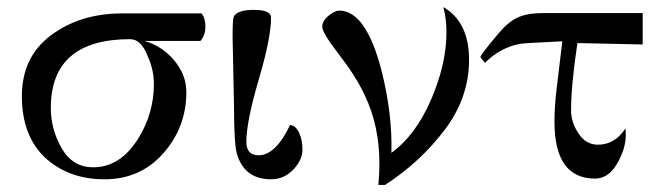

<svg xmlns="http://www.w3.org/2000/svg" viewBox="-20 -499 1849 544"><path d="M551 -461Q562 -447 562 -423.5Q562 -400 548 -383H389Q439 -369 473.5 -328Q508 -287 508 -238Q508 -139 443 -65Q378 9 276 9Q174 9 107 -53Q42 -115 42 -226.5Q42 -338 125 -399.5Q208 -461 326 -461ZM416 -261Q416 -300 400 -336Q381 -388 349 -388Q124 -388 124 -193Q124 -132 155 -78.5Q186 -25 244 -25Q321 -25 372 -107Q416 -178 416 -261Z M643 -199 639 -394Q639 -442 642 -451Q651 -471 699.5 -471Q748 -471 748 -449Q748 -392 713 -273Q678 -154 678 -97Q678 -59 713 -59Q761 -59 802 -145Q818 -143 827.5 -123Q837 -103 837 -74.5Q837 -46 811 -18.5Q785 9 748 9Q672 9 651 -64Q643 -94 643 -199Z M1236 -479Q1309 -437 1309 -329.5Q1309 -222 1239.5 -130.5Q1170 -39 1071 25H1052Q1055 -5 1055 -36Q1055 -143 1013 -230Q989 -282 941 -344Q893 -406 893 -423Q893 -440 911 -454.5Q929 -469 941 -469Q1017 -469 1061 -299Q1092 -176 1089 -66Q1158 -116 1201.5 -217Q1245 -318 1245 -408Q1245 -446 1236 -479Z M1801 -462V-373L1616 -377Q1598 -257 1598 -186Q1598 -153 1619 -121Q1640 -89 1674 -89Q1722 -89 1752 -135Q1753 -130 1753 -116Q1753 -78 1728.5 -35.5Q1704 7 1666 7Q1551 7 1551 -154Q1551 -198 1557 -246.5Q1563 -295 1566 -322Q1569 -349 1571 -363Q1573 -377 1573 -382Q1469 -377 1455 -375Q1398 -365 1354 -321L1341 -337Q1343 -346 1394 -406Q1421 -438 1448 -450Q1475 -462 1520 -462Z"/></svg>

Font: GFS Didot
Style: Regular
Weight: 400
Designer: Takis Katsoulidis and George D. Matthiopoulos
Foundry: Takis Katsoulidis and George D. Matthiopoulos
Version: Version 1.0